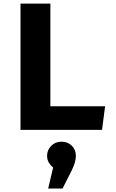

<svg xmlns="http://www.w3.org/2000/svg" viewBox="-20 -731 655 1081"><path d="M95.4 0V-710.8H263.6V-132.8H571.8L554.4 0ZM326.7 66.7Q361 66.7 384.1 89.2Q407.2 111.8 407.2 146.2Q407.2 164.6 400.8 186.2Q394.4 207.7 382.6 230.8L332.3 330.3H251.3L279 212.3Q264.6 200.5 254.9 184.4Q245.1 168.2 245.1 146.2Q245.1 113.3 268.5 90Q291.8 66.7 326.7 66.7Z"/></svg>

Font: Fira Code
Style: Bold
Weight: 700
Monospace: yes
Designer: Carrois Corporate, Edenspiekermann AG, Nikita Prokopov
Foundry: Carrois Corporate, Edenspiekermann AG, Nikita Prokopov
Version: Version 6.000; ttfautohint (v1.8.2) -l 8 -r 50 -G 200 -x 14 